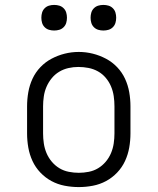

<svg xmlns="http://www.w3.org/2000/svg" viewBox="-20 -752 640 780"><path d="M300 8Q271 8 242.5 2.5Q214 -3 189 -16.5Q164 -30 144 -51Q124 -72 112 -98Q100 -124 95 -152.5Q90 -181 90 -210V-320Q90 -349 95 -377.5Q100 -406 112 -432Q124 -458 144 -479Q164 -500 189.5 -513.5Q215 -527 243 -534Q271 -541 300 -541Q329 -541 357 -534Q385 -527 410.5 -513.5Q436 -500 456 -479Q476 -458 488 -432Q500 -406 505 -377.5Q510 -349 510 -320V-210Q510 -181 505 -152.5Q500 -124 488 -98Q476 -72 456 -51Q436 -30 411 -16.5Q386 -3 357.5 2.5Q329 8 300 8ZM300 -50Q320 -50 340.5 -54Q361 -58 378.5 -68.5Q396 -79 409.5 -95Q423 -111 431 -130Q439 -149 442 -169.5Q445 -190 445 -210V-320Q445 -341 442 -361.5Q439 -382 431 -401Q423 -420 409.5 -436Q396 -452 378 -462Q360 -472 339.5 -476Q319 -480 298 -480Q278 -480 258 -475.5Q238 -471 220.5 -460.5Q203 -450 190 -434Q177 -418 169 -399.5Q161 -381 158 -360.5Q155 -340 155 -320V-210Q155 -190 158 -169.5Q161 -149 169 -130Q177 -111 190.5 -95Q204 -79 221.5 -68.5Q239 -58 259.5 -54Q280 -50 300 -50ZM400 -628Q389 -628 379 -631Q369 -634 361.5 -641.5Q354 -649 351 -659Q348 -669 348 -680Q348 -691 351 -701Q354 -711 361.5 -718.5Q369 -726 379 -729Q389 -732 400 -732Q411 -732 421 -729Q431 -726 438.5 -718.5Q446 -711 449 -701Q452 -691 452 -680Q452 -669 449 -659Q446 -649 438.5 -641.5Q431 -634 421 -631Q411 -628 400 -628ZM200 -628Q189 -628 179 -631Q169 -634 161.5 -641.5Q154 -649 151 -659Q148 -669 148 -680Q148 -691 151 -701Q154 -711 161.5 -718.5Q169 -726 179 -729Q189 -732 200 -732Q211 -732 221 -729Q231 -726 238.5 -718.5Q246 -711 249 -701Q252 -691 252 -680Q252 -669 249 -659Q246 -649 238.5 -641.5Q231 -634 221 -631Q211 -628 200 -628Z"/></svg>

Font: Iosevka Curly Slab LtEx
Style: Regular
Weight: 300
Width: 7
Monospace: yes
Designer: Belleve Invis
Foundry: Belleve Invis
Version: Version 11.1.0; ttfautohint (v1.8.3)